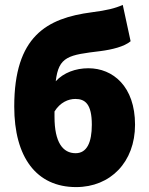

<svg xmlns="http://www.w3.org/2000/svg" viewBox="-20 -750 608 782"><path d="M290 12C430 12 530 -90 530 -242C530 -398 440 -472 340 -472C288 -472 239 -454 207 -419C219 -521 259 -526 390 -542C436 -548 486 -560 512 -582L480 -730C448 -716 416 -708 354 -700C170 -676 38 -602 38 -316C38 -110 128 12 290 12ZM288 -126C236 -126 202 -170 202 -274C202 -282 202 -289 202 -296C225 -333 258 -347 287 -347C327 -347 354 -326 354 -242C354 -170 334 -126 288 -126Z"/></svg>

Font: Giro Sans Black
Style: Regular
Weight: 900
Designer: Paul D. Hunt
Foundry: Adobe Systems Incorporated
Version: Version 1.000;PS 1.0;hotconv 1.0.88;makeotf.lib2.5.647800